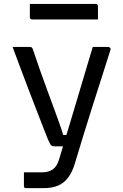

<svg xmlns="http://www.w3.org/2000/svg" viewBox="-20 -775 640 995"><path d="M540.2 -531.8Q545.2 -531.8 550 -527.8Q554.8 -523.8 552.2 -515.8Q528.2 -439 504.2 -364.6Q480.2 -290.3 457.1 -217.3Q434 -144.3 412.1 -73.3Q390.1 -2.3 369.5 67.3Q355.9 114.2 334.5 143.5Q313.1 172.8 281.7 186.4Q250.3 200 205.6 200Q194.5 200 179.8 200Q165.1 200 151.4 200Q137.7 200 127.9 200Q118 200 115 200Q110 200 107 197.6Q104 195.2 104 189V118H119.3Q139.6 118 159.1 118Q178.6 118 198.9 118Q232.9 118 254.3 102.3Q275.6 86.7 286 51.5Q293.1 27.7 307 -18.7Q320.9 -65 339.7 -126.8Q358.4 -188.6 379 -258Q399.6 -327.4 420.7 -398.1Q441.8 -468.7 460.7 -531.8Q469.6 -531.8 479.3 -531.8Q489 -531.8 498.9 -531.8Q508.8 -531.8 519.1 -531.8Q529.4 -531.8 540.2 -531.8ZM131.4 -531.8Q140.3 -531.8 144 -529.4Q147.7 -527 150.3 -519.6Q169.8 -460.8 189.2 -406.2Q208.5 -351.7 226.9 -302.2Q245.4 -252.7 260.7 -210.4Q276.1 -168.2 288.3 -134.1Q300.6 -99.9 307.3 -75.8H350L331.9 -16.6H265.5Q255.9 -16.6 250 -18.9Q244 -21.2 239.2 -30.2Q234.3 -39.2 226.2 -58Q218.7 -76.4 204.2 -114Q189.7 -151.7 170.2 -201.8Q150.6 -251.9 128.9 -308.9Q107.2 -365.8 85.7 -423.2Q64.2 -480.6 45.1 -531.8Q55.1 -531.8 65.8 -531.8Q76.4 -531.8 87.1 -531.8Q97.8 -531.8 108.9 -531.8Q120 -531.8 131.4 -531.8ZM134.7 -754.5H476.6Q481.7 -754.5 484.7 -751.5Q487.7 -748.5 487.7 -743.5Q487.7 -732.1 487.7 -720.7Q487.7 -709.3 487.7 -697.9Q487.7 -686.5 487.7 -674.2H145.7Q142.7 -674.2 140.2 -675.7Q137.7 -677.2 136.2 -679.7Q134.7 -682.2 134.7 -685.2Q134.7 -697.5 134.7 -708.9Q134.7 -720.3 134.7 -731.7Q134.7 -743.1 134.7 -754.5Z"/></svg>

Font: Recursive Sans Linear Light
Style: Regular
Weight: 300
Version: Version 1.085